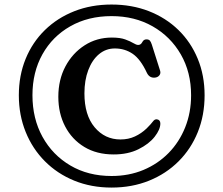

<svg xmlns="http://www.w3.org/2000/svg" viewBox="-20 -775 984 846"><path d="M471.5 51.5Q382 51.5 307.2 21Q232.5 -9.5 177.8 -64.5Q123 -119.5 93 -193.8Q63 -268 63 -355Q63 -442.5 93 -515.8Q123 -589 177.8 -642.5Q232.5 -696 307.2 -725.5Q382 -755 471.5 -755Q561 -755 636 -725.8Q711 -696.5 766 -643Q821 -589.5 851.2 -516.2Q881.5 -443 881.5 -355Q881.5 -267 851.5 -192.8Q821.5 -118.5 766.5 -63.8Q711.5 -9 636.5 21.2Q561.5 51.5 471.5 51.5ZM471.5 0.5Q548 0.5 612 -26.2Q676 -53 723 -101Q770 -149 796 -214Q822 -279 822 -355.5Q822 -456.5 776.8 -535.2Q731.5 -614 652.5 -659Q573.5 -704 471.5 -704Q368.5 -704 289.8 -659.2Q211 -614.5 167 -535.8Q123 -457 123 -355.5Q123 -252.5 167.2 -172.2Q211.5 -92 290 -45.8Q368.5 0.5 471.5 0.5ZM686.5 -230.5Q686.5 -204.5 661.5 -172.5Q636.5 -140.5 590.2 -117.5Q544 -94.5 481 -94.5Q406 -94.5 351.5 -127.5Q297 -160.5 267 -218Q237 -275.5 237 -348.5Q237 -423.5 268.2 -482.2Q299.5 -541 352.8 -575.2Q406 -609.5 473 -609.5Q509.5 -609.5 532 -601.2Q554.5 -593 567.5 -585Q580.5 -577 589 -577Q600.5 -577 606.8 -589.2Q613 -601.5 625 -601.5Q635.5 -601.5 640.2 -596.2Q645 -591 649 -578.5L685.5 -463.5Q689 -451.5 682.2 -443Q675.5 -434.5 663 -433Q639 -430.5 627.5 -453.5Q599.5 -514 564.8 -537.8Q530 -561.5 486 -561.5Q446.5 -561.5 416.2 -536.2Q386 -511 369 -466.2Q352 -421.5 352 -363.5Q352 -268 397 -214.2Q442 -160.5 511 -160.5Q546 -160.5 574.5 -173.8Q603 -187 626 -209Q646.5 -229.5 654.2 -240.2Q662 -251 672.5 -249Q686.5 -246.5 686.5 -230.5Z"/></svg>

Font: Fraunces 9pt S100
Style: Regular
Weight: 400
Version: Version 1.000; ttfautohint (v1.8.3)